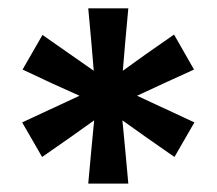

<svg xmlns="http://www.w3.org/2000/svg" viewBox="-20 -790 520 461"><path d="M191.9 -770H288.1L280.8 -689.9L274.9 -620.1L332 -661.1L397.9 -707L445.8 -623L373 -589.8L309.1 -560.1L446.8 -496.1L398.9 -413.1L333 -459L273.9 -501L280.8 -429.2L288.1 -349.1H191.9L199.2 -429.2L206.1 -501L147 -459L81.1 -413.1L33.2 -496.1L170.9 -560.1L106.9 -588.9L34.2 -623L82 -706.1L205.1 -620.1L199.2 -689.9Z"/></svg>

Font: TASA Explorer Medium
Style: Regular
Weight: 500
Designer: Weizhong Zhang
Foundry: Local Remote
Version: Version 1.000;Glyphs 3.1.2 (3151)